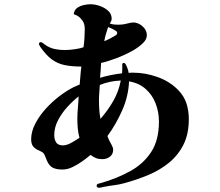

<svg xmlns="http://www.w3.org/2000/svg" viewBox="-20 -816 1040 906"><path d="M355 -166Q349 -188 347 -210Q345 -232 345 -254Q345 -280 347.5 -307Q350 -334 351 -361Q325 -341 298 -311.5Q271 -282 253.5 -248Q236 -214 236 -179Q236 -158 245 -144Q254 -130 277 -130Q295 -130 318 -143Q341 -156 355 -166ZM550 -436Q497 -434 451 -415Q450 -396 448.5 -378Q447 -360 447 -341Q447 -319 448.5 -298Q450 -277 454 -255Q489 -295 514.5 -339.5Q540 -384 550 -436ZM533 -662Q533 -667 527 -670Q520 -675 508.5 -680.5Q497 -686 490 -688Q485 -673 480 -656Q475 -639 472 -622Q486 -627 500 -634.5Q514 -642 527 -650Q533 -654 533 -662ZM871 -254Q871 -184 846 -134Q821 -84 778.5 -49Q736 -14 681.5 9Q627 32 568 48Q543 55 518.5 58Q494 61 469 66Q464 67 458.5 68.5Q453 70 448 70Q436 70 436 60Q436 53 445 50.5Q454 48 459 47Q534 25 595.5 -9Q657 -43 693.5 -99Q730 -155 730 -242Q730 -287 714.5 -327.5Q699 -368 667.5 -396Q636 -424 589 -432Q586 -362 557 -296Q528 -230 487 -174Q491 -160 502.5 -140Q514 -120 514 -110Q514 -88 498.5 -76.5Q483 -65 463 -65Q445 -65 433 -70Q421 -75 407 -85Q391 -71 368.5 -55Q346 -39 322 -27.5Q298 -16 275 -16Q242 -16 225 -27Q208 -38 197 -69Q191 -85 186.5 -91.5Q182 -98 166 -105Q146 -113 136.5 -125Q127 -137 127 -159Q127 -195 146.5 -232.5Q166 -270 196.5 -303.5Q227 -337 261.5 -363Q296 -389 326 -404Q334 -408 341.5 -411Q349 -414 356 -417Q358 -438 359.5 -459.5Q361 -481 364 -502Q318 -502 284.5 -509Q251 -516 224 -536Q197 -556 170 -595Q169 -598 166.5 -601.5Q164 -605 164 -608Q164 -617 172 -617Q177 -617 181.5 -613.5Q186 -610 190 -607Q211 -591 235 -585.5Q259 -580 286 -580Q309 -580 335 -584Q361 -588 374 -593Q377 -612 378.5 -635.5Q380 -659 380 -679Q380 -703 370 -717.5Q360 -732 349 -739Q343 -744 328 -749Q330 -769 344.5 -779Q359 -789 377 -792.5Q395 -796 406 -796Q428 -796 451 -788Q474 -780 490.5 -765Q507 -750 507 -727Q507 -721 504 -715.5Q501 -710 498 -705Q509 -701 522.5 -700Q536 -699 552 -700Q566 -701 582.5 -705.5Q599 -710 609 -710Q632 -710 652.5 -692Q673 -674 673 -650Q673 -629 652 -610Q631 -591 608 -578Q569 -556 525.5 -540Q482 -524 457 -519Q456 -501 455 -483.5Q454 -466 452 -449Q503 -464 556 -470Q557 -481 557 -491.5Q557 -502 557 -512Q557 -519 565 -519Q570 -519 575 -509Q580 -499 583.5 -487.5Q587 -476 587 -472Q593 -473 599 -473Q605 -473 610 -473Q666 -473 723.5 -452.5Q781 -432 821 -391Q849 -362 860 -327.5Q871 -293 871 -254Z"/></svg>

Font: Kaisei Tokumin
Style: Bold
Weight: 700
Designer: Font-Kai, 金井和夫
Foundry: KAZUO KANAI
Version: Version 5.003